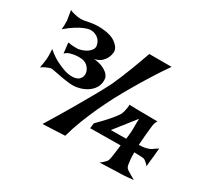

<svg xmlns="http://www.w3.org/2000/svg" viewBox="-138 -893 1202 1115"><g transform="rotate(30 463.0 -335.0)"><path d="M49.8 -673.8Q63.5 -667 76.2 -664.1Q88.9 -661.1 99.6 -659.2Q111.3 -657.2 124 -657.2Q138.7 -657.2 151.4 -659.7Q164.1 -662.1 178.7 -665Q193.4 -668 212.9 -669.9Q232.4 -671.9 261.7 -669.9Q320.3 -666 353.5 -641.6Q386.7 -617.2 387.7 -588.9Q386.7 -566.4 377.9 -547.9Q370.1 -531.2 354.5 -516.1Q338.9 -501 308.6 -494.1Q345.7 -490.2 367.2 -480.5Q388.7 -470.7 400.4 -460Q414.1 -447.3 418.9 -432.6Q422.9 -412.1 418 -391.6Q413.1 -371.1 398.9 -353.5Q384.8 -335.9 361.3 -322.3Q337.9 -308.6 305.7 -302.7Q283.2 -297.9 254.4 -300.8Q225.6 -303.7 198.7 -308.6Q171.9 -313.5 150.4 -317.9Q128.9 -322.3 121.1 -322.3Q115.2 -322.3 105.5 -318.4Q97.7 -315.4 85.9 -310.1Q74.2 -304.7 60.5 -294.9Q68.4 -341.8 69.3 -355.5Q70.3 -365.2 70.3 -369.1V-380.9Q70.3 -386.7 69.8 -397Q69.3 -407.2 68.4 -422.9Q106.4 -390.6 139.6 -374Q172.9 -357.4 198.2 -349.6Q227.5 -340.8 252.9 -341.8Q284.2 -343.8 297.4 -360.8Q310.5 -377.9 308.1 -398.4Q305.7 -418.9 289.6 -437Q273.4 -455.1 246.1 -459Q224.6 -460.9 205.1 -459Q188.5 -457 169.9 -451.7Q151.4 -446.3 138.7 -432.6Q136.7 -442.4 136.7 -448.7Q136.7 -455.1 135.7 -459Q134.8 -462.9 134.8 -465.8Q134.8 -468.8 133.8 -473.6Q131.8 -483.4 130.9 -502.9Q144.5 -500 156.2 -499Q168 -498 176.8 -498H196.3Q207 -499 223.1 -504.4Q239.3 -509.8 253.4 -519Q267.6 -528.3 276.4 -541.5Q285.2 -554.7 282.2 -570.3Q275.4 -602.5 252 -617.2Q228.5 -631.8 204.1 -629.9Q187.5 -628.9 165 -619.1Q145.5 -611.3 118.7 -594.7Q91.8 -578.1 58.6 -549.8Q60.5 -563.5 60.5 -574.7Q60.5 -585.9 60.5 -593.8V-609.4Q59.6 -616.2 57.6 -626Q55.7 -633.8 54.2 -645.5Q52.7 -657.2 49.8 -673.8ZM720.7 -679.7Q683.6 -627 647.5 -569.3Q611.3 -511.7 583 -462.9Q549.8 -406.2 520.5 -351.6Q495.1 -301.8 469.7 -248Q448.2 -201.2 425.3 -143.1Q402.3 -85 385.7 -24.4L237.3 -17.6Q305.7 -128.9 350.1 -205.6Q394.5 -282.2 421.9 -331.1Q453.1 -387.7 470.7 -422.9Q483.4 -450.2 499 -488.3Q512.7 -520.5 530.8 -568.4Q548.8 -616.2 571.3 -679.7ZM619.1 -367.2Q644.5 -366.2 660.6 -365.7Q676.8 -365.2 686.5 -365.2H703.1H722.7Q734.4 -365.2 754.4 -364.7Q774.4 -364.3 808.6 -364.3Q804.7 -360.4 802.2 -354.5Q799.8 -348.6 797.9 -343.8Q795.9 -337.9 794.9 -331.1Q793.9 -322.3 792 -304.7Q790 -289.1 787.6 -262.7Q785.2 -236.3 782.2 -192.4Q803.7 -192.4 818.8 -195.3Q834 -198.2 844.7 -202.1Q856.4 -206.1 864.3 -211.9Q868.2 -214.8 873 -218.8Q877.9 -221.7 883.3 -225.1Q888.7 -228.5 895.5 -233.4Q893.6 -218.8 893.1 -208.5Q892.6 -198.2 891.6 -191.4Q890.6 -183.6 890.6 -178.7Q889.6 -173.8 888.7 -164.1Q887.7 -156.2 886.2 -142.1Q884.8 -127.9 882.8 -106.4Q875 -117.2 868.7 -122.6Q862.3 -127.9 857.4 -131.8Q851.6 -135.7 847.7 -137.7Q842.8 -138.7 834 -139.6Q826.2 -140.6 813.5 -140.6Q800.8 -140.6 781.2 -141.6Q781.2 -110.4 783.2 -91.3Q785.2 -72.3 787.1 -61.5Q790 -48.8 793.9 -43Q797.9 -38.1 806.6 -32.2Q814.5 -27.3 827.1 -19.5Q839.8 -11.7 859.4 -1Q842.8 1 826.7 2.4Q810.5 3.9 798.8 4.9Q784.2 5.9 772.5 5.9Q758.8 5.9 739.3 6.8Q722.7 7.8 696.8 8.3Q670.9 8.8 635.7 10.7Q648.4 2 656.2 -5.9Q664.1 -13.7 668.9 -18.6Q673.8 -24.4 675.8 -29.3Q677.7 -35.2 680.7 -48.8Q682.6 -60.5 685.5 -81.5Q688.5 -102.5 692.4 -136.7L489.3 -134.8L493.2 -169.9Q530.3 -207 552.2 -231.4Q574.2 -255.9 585.9 -271.5Q599.6 -289.1 605.5 -299.8Q608.4 -308.6 612.3 -319.3Q614.3 -328.1 616.7 -340.8Q619.1 -353.5 619.1 -367.2ZM701.2 -186.5Q703.1 -200.2 704.1 -212.9Q705.1 -225.6 706.1 -234.4Q707 -245.1 707 -252.9V-272.5Q707 -282.2 707 -294.9Q707 -307.6 708 -324.2L598.6 -185.5Z"/></g></svg>

Font: Lakki Reddy
Style: Regular
Weight: 400
Designer: Appaji Ambarisha Darbha
Version: Version 1.0.4; ttfautohint (v1.2.42-39fb)